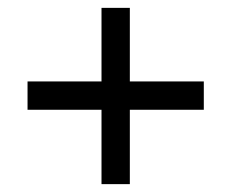

<svg xmlns="http://www.w3.org/2000/svg" viewBox="-20 -593 588 488"><path d="M50 -314V-386H498V-314ZM310 -125H238V-573H310Z"/></svg>

Font: Fustat
Style: Regular
Weight: 400
Designer: Mohamed Gaber, Khaled Hosny, Laura Garcia Mut
Foundry: Kief Type Foundry, Alif Type Foundry, Hard Type Foundry
Version: Version 1.007